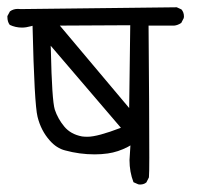

<svg xmlns="http://www.w3.org/2000/svg" viewBox="-25 -573 545 522"><path d="M351.1 -71.8Q354 -71.3 355.5 -71.3Q356.9 -71.3 358.9 -71.5Q360.8 -71.8 363.8 -72.3Q369.1 -73.7 373 -77.1L379.9 -90.8Q380.9 -102.5 380.9 -144.5Q380.9 -271.5 378.9 -503.4H448.7Q458.5 -504.4 467.8 -510.7L474.6 -523.9Q475.1 -525.9 475.1 -528.3Q475.1 -539.6 468.3 -547.4L455.6 -553.2L31.2 -548.3Q27.3 -548.8 23.4 -548.8Q11.2 -548.8 2 -542L-4.9 -529.3Q-4.9 -527.8 -4.9 -526.9Q-4.9 -513.7 1.5 -505.4Q17.1 -498 34.7 -498Q45.9 -498 58.1 -501.5L63.5 -502.9Q68.4 -289.6 77.1 -255.4Q86.4 -217.8 110.4 -190.9Q128.9 -169.9 151.9 -164.1Q191.4 -153.3 232.4 -153.3Q250.5 -153.3 268.1 -155.8Q295.9 -159.7 322.8 -173.8L329.6 -177.7L327.1 -137.7Q327.1 -105.5 337.9 -77.6ZM212.9 -201.2Q203.6 -201.2 197.8 -202.1Q167 -208 149.7 -229Q132.3 -250 124 -274.9Q116.2 -299.8 113.3 -436.5L112.8 -448.7L303.7 -225.6Q240.2 -201.2 212.9 -201.2ZM329.1 -504.4 326.2 -279.3 137.7 -503.4Z"/></svg>

Font: Bakudai
Style: Light
Weight: 300
Version: Version 1.48